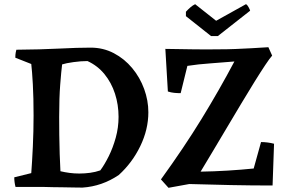

<svg xmlns="http://www.w3.org/2000/svg" viewBox="-20 -883 1347 915"><path d="M234 9Q218 8 193 8Q168 8 141 8Q114 8 90.5 8Q67 8 54 8Q48 -15 48 -38L129 -58Q133 -110 136.5 -184Q140 -258 140 -333Q140 -418 136.5 -481Q133 -544 129 -578L53 -608Q53 -623 55 -633Q57 -643 58 -646Q175 -647 262.5 -651.5Q350 -656 412 -656Q472 -656 522.5 -629.5Q573 -603 610 -558.5Q647 -514 667 -459Q687 -404 687 -348Q687 -266 648.5 -186.5Q610 -107 546 -49Q466 5 373 11Q360 11 332 10.5Q304 10 276 9.5Q248 9 234 9ZM358 -56Q384 -56 409.5 -59.5Q435 -63 458 -71Q478 -98 498 -138Q518 -178 531.5 -226.5Q545 -275 545 -326Q545 -384 528 -436.5Q511 -489 478 -529.5Q445 -570 397 -592Q366 -592 330 -587Q294 -582 276 -576Q272 -544 267 -480.5Q262 -417 262 -326Q262 -287 262.5 -240.5Q263 -194 264.5 -148.5Q266 -103 268 -67Q289 -62 311.5 -59Q334 -56 358 -56ZM783 12 747 -28Q857 -180 941 -317Q1025 -454 1097 -590Q1041 -585 982.5 -581Q924 -577 873 -569L841 -439Q826 -439 810.5 -440.5Q795 -442 780 -447L768 -650Q833 -649 898.5 -648Q964 -647 1025 -648Q1066 -648 1102 -649.5Q1138 -651 1175.5 -653Q1213 -655 1259 -658L1277 -618Q1266 -606 1244 -573Q1222 -540 1192.5 -492.5Q1163 -445 1129.5 -389Q1096 -333 1061.5 -275Q1027 -217 994.5 -162.5Q962 -108 936 -65Q999 -66 1065 -70Q1131 -74 1189 -80L1224 -206Q1239 -206 1255 -204Q1271 -202 1286 -198L1279 1Q1180 1 1080.5 -1Q981 -3 882 -6ZM986 -711 866 -806V-827Q876 -838 887.5 -848Q899 -858 910 -863L1010 -784L1152 -863Q1158 -861 1164.5 -849Q1171 -837 1172 -832L1018 -711Z"/></svg>

Font: Labrada SemiBold
Style: Regular
Weight: 600
Designer: Mercedes Jáuregui
Foundry: Omnibus-Type Team
Version: Version 1.000; ttfautohint (v1.8.4.7-5d5b)